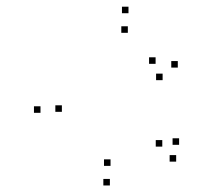

<svg xmlns="http://www.w3.org/2000/svg" viewBox="-20 -546 660 588"><path d="M519.5 -51V-71H499.5V-51ZM528.5 -102.5V-122.5H508.5V-102.5ZM477 -97V-117H457V-97ZM318.5 -38V-58H298.5V-38ZM169.5 -203.5V-223.5H149.5V-203.5ZM371.5 -445.5V-465.5H351.5V-445.5ZM456.5 -350.5V-370.5H436.5V-350.5ZM478 -300.5V-320.5H458V-300.5ZM524.5 -339V-359H504.5V-339ZM373.5 -505.5V-525.5H353.5V-505.5ZM104 -200.5V-220.5H84V-200.5ZM316.5 22V2H296.5V22Z"/></svg>

Font: Monaspace Radon Dots Var
Style: Regular
Weight: 400
Designer: Riley Cran and the Lettermatic Team
Version: Version 1.100 (Monaspace Radon Dots)